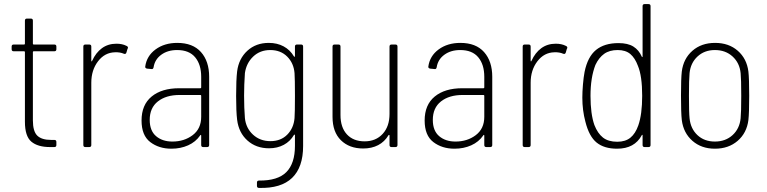

<svg xmlns="http://www.w3.org/2000/svg" viewBox="-20 -720 3755 940"><path d="M246 -469H145Q141 -469 141 -465V-131Q141 -77 162.5 -56Q184 -35 230 -35H246Q256 -35 256 -25V-10Q256 0 246 0H225Q165 0 133.5 -26.5Q102 -53 102 -124V-465Q102 -469 98 -469H47Q37 -469 37 -479V-492Q37 -502 47 -502H98Q102 -502 102 -506V-619Q102 -629 112 -629H131Q141 -629 141 -619V-506Q141 -502 145 -502H246Q256 -502 256 -492V-479Q256 -469 246 -469Z M598 -496 602 -494Q608 -490 606 -484L604 -480L599 -463Q596 -453 586 -457Q568 -465 543 -464Q493 -463 460 -420Q427 -377 427 -315V-10Q427 0 417 0H398Q388 0 388 -10V-492Q388 -502 398 -502H417Q427 -502 427 -492V-423Q427 -420 428.5 -419.5Q430 -419 431 -422Q449 -462 479 -484Q509 -506 550 -506Q578 -506 598 -496Z M1004 -344V-10Q1004 0 994 0H975Q965 0 965 -10V-56Q965 -59 963 -59.5Q961 -60 960 -57Q938 -25 901 -8.5Q864 8 819 8Q758 8 715.5 -24.5Q673 -57 673 -130Q673 -207 722.5 -247.5Q772 -288 857 -288H961Q965 -288 965 -292V-344Q965 -404 935.5 -439.5Q906 -475 847 -475Q801 -475 769.5 -452Q738 -429 732 -391Q730 -380 721 -382L700 -384Q690 -386 691 -394Q698 -446 741.5 -478Q785 -510 848 -510Q924 -510 964 -465Q1004 -420 1004 -344ZM965 -148V-251Q965 -255 961 -255H859Q793 -255 753 -223.5Q713 -192 713 -133Q713 -80 744 -53.5Q775 -27 824 -27Q882 -27 923.5 -58.5Q965 -90 965 -148Z M1434 -502H1454Q1464 -502 1464 -492V-5Q1464 99 1410 151Q1356 203 1248 200Q1238 200 1238 190V174Q1238 164 1248 164Q1340 165 1382 122.5Q1424 80 1424 -6V-58Q1424 -61 1422.5 -61Q1421 -61 1419 -59Q1401 -28 1369.5 -11Q1338 6 1297 6Q1234 6 1191.5 -32Q1149 -70 1141 -133Q1136 -173 1136 -250Q1136 -330 1141 -371Q1149 -433 1191 -471.5Q1233 -510 1296 -510Q1337 -510 1368.5 -493Q1400 -476 1419 -444Q1421 -442 1422.5 -442Q1424 -442 1424 -445V-492Q1424 -502 1434 -502ZM1424 -248V-254Q1424 -333 1422 -362Q1418 -411 1386 -443Q1354 -475 1303 -475Q1253 -475 1219.5 -443Q1186 -411 1179 -362Q1175 -304 1175 -252Q1175 -192 1179 -142Q1184 -93 1218.5 -61Q1253 -29 1304 -29Q1355 -29 1386.5 -61Q1418 -93 1422 -142Q1424 -169 1424 -248Z M1897 -502H1916Q1926 -502 1926 -492V-10Q1926 0 1916 0H1897Q1887 0 1887 -10V-56Q1887 -59 1885.5 -59.5Q1884 -60 1882 -58Q1863 -26 1831.5 -9.5Q1800 7 1758 7Q1690 7 1649 -33.5Q1608 -74 1608 -148V-492Q1608 -502 1618 -502H1637Q1647 -502 1647 -492V-157Q1647 -96 1678.5 -62Q1710 -28 1765 -28Q1820 -28 1853.5 -64.5Q1887 -101 1887 -162V-492Q1887 -502 1897 -502Z M2390 -344V-10Q2390 0 2380 0H2361Q2351 0 2351 -10V-56Q2351 -59 2349 -59.5Q2347 -60 2346 -57Q2324 -25 2287 -8.5Q2250 8 2205 8Q2144 8 2101.5 -24.5Q2059 -57 2059 -130Q2059 -207 2108.5 -247.5Q2158 -288 2243 -288H2347Q2351 -288 2351 -292V-344Q2351 -404 2321.5 -439.5Q2292 -475 2233 -475Q2187 -475 2155.5 -452Q2124 -429 2118 -391Q2116 -380 2107 -382L2086 -384Q2076 -386 2077 -394Q2084 -446 2127.5 -478Q2171 -510 2234 -510Q2310 -510 2350 -465Q2390 -420 2390 -344ZM2351 -148V-251Q2351 -255 2347 -255H2245Q2179 -255 2139 -223.5Q2099 -192 2099 -133Q2099 -80 2130 -53.5Q2161 -27 2210 -27Q2268 -27 2309.5 -58.5Q2351 -90 2351 -148Z M2749 -496 2753 -494Q2759 -490 2757 -484L2755 -480L2750 -463Q2747 -453 2737 -457Q2719 -465 2694 -464Q2644 -463 2611 -420Q2578 -377 2578 -315V-10Q2578 0 2568 0H2549Q2539 0 2539 -10V-492Q2539 -502 2549 -502H2568Q2578 -502 2578 -492V-423Q2578 -420 2579.5 -419.5Q2581 -419 2582 -422Q2600 -462 2630 -484Q2660 -506 2701 -506Q2729 -506 2749 -496Z M3136 -700H3155Q3165 -700 3165 -690V-10Q3165 0 3155 0H3136Q3126 0 3126 -10V-57Q3126 -60 3124.5 -60Q3123 -60 3122 -58Q3087 8 3001 8Q2938 8 2901 -22Q2864 -52 2846 -124Q2831 -180 2831 -242Q2831 -270 2834 -306Q2837 -342 2842 -368Q2857 -442 2898 -475.5Q2939 -509 3008 -509Q3054 -509 3081 -492Q3108 -475 3122 -443Q3123 -440 3124.5 -440.5Q3126 -441 3126 -444V-690Q3126 -700 3136 -700ZM3124 -251Q3124 -348 3103 -398Q3089 -436 3066 -455.5Q3043 -475 3004 -475Q2964 -475 2938 -456.5Q2912 -438 2895 -402Q2871 -340 2871 -251Q2871 -162 2890 -108Q2906 -67 2932 -46.5Q2958 -26 3002 -26Q3042 -26 3066.5 -46Q3091 -66 3105 -106Q3124 -160 3124 -251Z M3318 -132Q3314 -167 3314 -252Q3314 -336 3318 -370Q3326 -433 3370 -471.5Q3414 -510 3481 -510Q3548 -510 3592 -471.5Q3636 -433 3644 -370Q3648 -335 3648 -251Q3648 -167 3644 -132Q3636 -69 3591.5 -30.5Q3547 8 3480 8Q3414 8 3370 -30.5Q3326 -69 3318 -132ZM3606 -141Q3609 -170 3609 -251Q3609 -333 3606 -362Q3601 -412 3566.5 -443.5Q3532 -475 3480 -475Q3429 -475 3395 -443.5Q3361 -412 3356 -362Q3353 -332 3353 -251Q3353 -169 3356 -141Q3361 -90 3394.5 -58.5Q3428 -27 3480 -27Q3532 -27 3566.5 -58.5Q3601 -90 3606 -141Z"/></svg>

Font: Barlow Semi Condensed ExLight
Style: Regular
Weight: 275
Width: 4
Designer: Jeremy Tribby
Foundry: Tribby Type
Version: Version 1.408